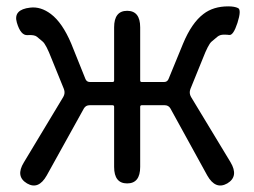

<svg xmlns="http://www.w3.org/2000/svg" viewBox="-20 -577 800 604"><path d="M65 0Q28 -22 55 -66L179 -272Q186 -284 181 -297L142 -393Q125 -437 114.5 -446Q104 -455 96 -461.5Q88 -468 66.5 -466.5Q45 -465 33 -506Q21 -547 75 -553Q108 -557 140 -533Q176 -506 204 -440L249 -328Q253 -319 263 -319H334Q339 -319 339 -324V-491Q339 -543 380 -543Q421 -543 421 -491V-324Q421 -319 426 -319H496Q506 -319 510 -328L556 -440Q583 -505 620 -533Q651 -557 698 -557Q718 -557 729 -551.5Q740 -546 727 -505Q714 -465 701 -467Q696 -468 684 -468Q672 -468 664 -461.5Q656 -455 645.5 -446Q635 -437 618 -393L579 -297Q574 -284 581 -272L705 -67Q732 -22 695 0Q658 21 632 -25L516 -236Q510 -246 498 -246H426Q421 -246 421 -241V-52Q421 0 380 0Q339 0 339 -52V-241Q339 -246 334 -246H262Q250 -246 244 -236L127 -25Q101 21 65 0Z"/></svg>

Font: Resource Han Rounded CN
Style: Regular
Weight: 400
Designer: Cyano Hao (round all glyphs); Ryoko NISHIZUKA  (kana, bopomofo & ideographs); Paul D. Hunt (Latin, Greek & Cyrillic); Sa
Foundry: Cyano Hao
Version: 0.990